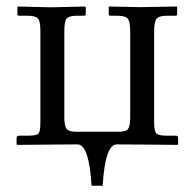

<svg xmlns="http://www.w3.org/2000/svg" viewBox="-20 -451 605 599"><path d="M386.2 -353Q386.2 -382.8 378.9 -392.3Q371.6 -401.9 345.7 -401.9H324.7Q319.3 -401.9 319.3 -406.7V-428.7L320.8 -430.7L418.5 -428.7L531.2 -430.7L532.7 -428.7V-407.2Q532.7 -401.9 526.9 -401.9H501.5Q476.1 -401.9 468.5 -392.6Q460.9 -383.3 460.9 -353V-69.3Q460.9 -42 467.8 -34.9Q474.6 -27.8 498 -27.8H527.8Q535.6 -27.8 535.6 -21V-1L533.7 1Q530.8 1 480.7 0.5Q430.7 0 422.9 0L344.2 -0.5Q308.1 -0.5 300.3 128.4H265.6Q257.8 0 222.2 -0.5Q196.3 -0.5 146 0Q142.6 0 88.6 0.5Q34.7 1 33.7 1L31.7 -1V-20Q31.7 -27.8 40 -27.8H69.3Q93.8 -27.8 99.9 -34.2Q106 -40.5 106 -69.3V-355Q106 -384.3 98.6 -393.1Q91.3 -401.9 65.4 -401.9H39.6Q34.2 -401.9 34.2 -406.7V-428.7L35.2 -430.7L138.7 -428.2L246.1 -430.7L247.6 -428.7V-407.7Q247.6 -401.9 241.7 -401.9H221.2Q195.8 -401.9 188.2 -393.6Q180.7 -385.3 180.7 -355V-84Q180.7 -59.1 187.3 -49.6Q193.8 -40 217.3 -40H349.6H350.1Q373 -40 379.6 -48.8Q386.2 -57.6 386.2 -84.5Z"/></svg>

Font: Libertinage
Style: f
Weight: 400
Designer: OSP
Foundry: OSP
Version: Version 1.0; 2008; OFL relea